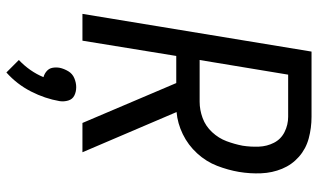

<svg xmlns="http://www.w3.org/2000/svg" viewBox="-222 -554 1019 616"><g transform="rotate(90 288.0 -245.5)"><path d="M24 0H110L159 -301H246L374 0H468L339 -302Q375 -305 410 -322Q445 -339 471.5 -368Q498 -397 511.5 -432Q525 -467 531 -502Q537 -538 535.5 -573.5Q534 -609 521 -640.5Q508 -672 482.5 -694.5Q457 -717 423.5 -726Q390 -735 354 -735H145ZM306 -376H172L219 -660H354Q380 -660 403 -648.5Q426 -637 437.5 -614.5Q449 -592 450 -566Q451 -540 447 -514Q442 -488 432.5 -462.5Q423 -437 403.5 -416Q384 -395 358 -385.5Q332 -376 306 -376ZM212 244Q250 210 273 165Q296 120 304 73Q306 59 302 45.5Q298 32 286 26Q274 20 259 20Q245 20 230.5 26Q216 32 208 45.5Q200 59 197 73Q195 85 197 96Q199 107 207.5 114.5Q216 122 227 125Q218 147 204 167Q190 187 172 204Z"/></g></svg>

Font: Iosevka Sparkle Oblique
Style: Regular
Weight: 400
Italic angle: -9°
Designer: Belleve Invis
Foundry: Belleve Invis
Version: Version 4.5.0; ttfautohint (v1.8.3)